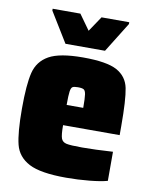

<svg xmlns="http://www.w3.org/2000/svg" viewBox="-81 -764 657 832"><g transform="rotate(10 247.5 -347.5)"><path d="M464 -214H215Q215 -171 220.5 -156Q226 -141 243.5 -137Q261 -133 313 -133Q368 -133 448 -138V-10Q420 -2 369.5 3Q319 8 267 8Q154 8 103.5 -18.5Q53 -45 40 -96.5Q27 -148 27 -254Q27 -360 40 -412.5Q53 -465 100 -491.5Q147 -518 250 -518Q355 -518 399.5 -493.5Q444 -469 454 -419.5Q464 -370 464 -254ZM215 -303H288Q288 -346 285.5 -362Q283 -378 276 -382.5Q269 -387 250 -387Q233 -387 226.5 -383Q220 -379 217.5 -362.5Q215 -346 215 -303ZM164 -563 83 -695V-703H205L253 -636L298 -703H420V-695L338 -563Z"/></g></svg>

Font: Saira Semi Condensed Black
Style: Regular
Weight: 900
Width: 4
Designer: Hector Gatti with collaboration of the Omnibus-Type team
Foundry: Omnibus-Type
Version: Version 1.001; ttfautohint (v1.8)